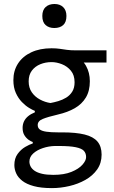

<svg xmlns="http://www.w3.org/2000/svg" viewBox="-20 -753 582 976"><path d="M244 203.2Q188.6 203.2 151.7 193.1Q114.7 183.1 93.1 166Q71.4 149 62.2 128.1Q53 107.3 53 86Q53 52.3 69.4 29.7Q85.8 7.1 107.8 -5.9Q129.9 -18.8 146.5 -23.8V-31.2Q138.2 -33.7 126 -41.9Q113.9 -50 104.4 -65Q94.9 -79.9 94.9 -103Q94.9 -120.7 101.8 -135.5Q108.7 -150.3 122.5 -161.9Q136.3 -173.5 157.1 -182V-189.4Q145.7 -193.7 127.5 -204.7Q109.4 -215.7 91.2 -234.4Q73 -253.1 60.5 -280.6Q48 -308.2 48 -345.6Q48 -393.9 71.8 -430.4Q95.6 -466.9 139.2 -487.2Q182.8 -507.6 242 -507.6Q265.8 -507.6 283.6 -504.9Q301.4 -502.3 320.3 -499.6Q339.3 -497 367.1 -497H521.4V-435.1Q472 -435.1 425 -435.1Q378.1 -435.1 330.3 -435.1L353.9 -474.2Q397.8 -453 417.3 -418.2Q436.7 -383.4 436.7 -340.2Q436.7 -290.9 416.5 -257.3Q396.3 -223.7 360 -202.9Q323.7 -182.1 275.1 -171Q222.4 -158.7 197 -148.2Q171.7 -137.8 171.7 -117.4Q171.7 -102.9 182.2 -94.9Q192.7 -86.9 215.4 -83.5Q238.2 -80.1 275.3 -80.1H297.1Q366.2 -80.1 410.2 -69.2Q454.2 -58.3 475.4 -33.5Q496.5 -8.7 496.5 32.9Q496.5 76.1 474 108.3Q451.4 140.4 414.1 161.4Q376.7 182.5 332.3 192.8Q287.9 203.2 244 203.2ZM251 135.9Q306.2 135.9 343.3 120.7Q380.4 105.5 399 84.4Q417.7 63.3 417.7 45.6Q417.7 26.5 406.6 14Q395.4 1.6 365.3 -4.6Q335.3 -10.9 278.4 -10.9H259.8Q228.2 -10.3 198.2 -0.3Q168.2 9.6 148.8 27.2Q129.5 44.8 129.5 68.3Q129.5 81.3 135.8 93.5Q142.2 105.8 156.3 115.4Q170.4 124.9 193.8 130.4Q217.1 135.9 251 135.9ZM236.4 -229.3Q254.9 -232.7 276.2 -238.9Q297.4 -245.1 316.3 -256.6Q335.2 -268 347.2 -287.1Q359.1 -306.2 359.1 -334.8Q359.1 -371.1 340.4 -393.6Q321.8 -416.1 294.7 -426.7Q267.6 -437.3 242 -437.3Q211.6 -437.3 185.1 -426.6Q158.6 -415.9 142.1 -394.2Q125.7 -372.5 125.7 -339.6Q125.7 -306.7 141.8 -283.6Q157.9 -260.6 183.2 -247.1Q208.5 -233.5 236.4 -229.3ZM255.9 -610.6Q228.9 -610.6 212 -625.5Q195.1 -640.4 195.1 -671.7Q195.1 -701.9 212 -717.3Q228.9 -732.7 256.9 -732.7Q284.8 -732.7 301.2 -716.7Q317.7 -700.8 317.7 -671.7Q317.7 -640.4 301.2 -625.5Q284.6 -610.6 255.9 -610.6Z"/></svg>

Font: Commissioner Thin
Style: Regular
Weight: 100
Designer: Kostas Bartsokas
Foundry: Kostas Bartsokas
Version: Version 1.001;gftools[0.9.23]